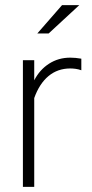

<svg xmlns="http://www.w3.org/2000/svg" viewBox="-20 -727 358 746"><path d="M69 -1V-493H113V-415Q134 -456 170.5 -479.5Q207 -503 253 -503Q273 -503 296 -499V-454Q285 -458 274 -459.5Q263 -461 253 -461Q204 -461 168.5 -431.5Q133 -402 113 -346V-1ZM125 -597 221 -707H288L169 -597Z"/></svg>

Font: Red Hat Display
Style: Regular
Weight: 300
Designer: Pentagram, MCKL
Foundry: Pentagram, MCKL
Version: Version 1.023